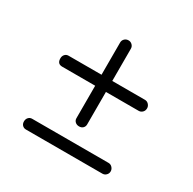

<svg xmlns="http://www.w3.org/2000/svg" viewBox="-112 -644 699 696"><g transform="rotate(30 237.5 -296.0)"><path d="M77 -108H397Q406 -108 412.5 -101Q419 -94 419 -85Q419 -76 412.5 -69.5Q406 -63 397 -63H77Q68 -63 62 -69Q56 -75 56 -85Q56 -95 62 -101.5Q68 -108 77 -108ZM56 -349Q56 -359 62 -365.5Q68 -372 77 -372H215V-507Q215 -516 221.5 -522.5Q228 -529 238 -529Q247 -529 253.5 -522.5Q260 -516 260 -507V-372H397Q406 -372 412.5 -365Q419 -358 419 -349Q419 -339 412.5 -332.5Q406 -326 397 -326H260V-190Q260 -181 254 -175Q248 -169 238 -169Q228 -169 221.5 -175Q215 -181 215 -190V-326H77Q56 -326 56 -349Z"/></g></svg>

Font: Terminal Dosis
Style: Light
Weight: 300
Designer: EdgarTolentino, PabloImpallari, IginoMarini
Foundry: EdgarTolentino, PabloImpallari, IginoMarini
Version: Version 1.006